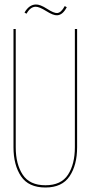

<svg xmlns="http://www.w3.org/2000/svg" viewBox="-20 -829 403 854"><path d="M268 -802 277 -797Q259 -762 234 -761Q217 -760 186 -779.5Q155 -799 139 -799Q115 -799 98 -768L89 -773Q109 -808 139 -809Q158 -810 189 -790Q220 -770 234 -771Q252 -772 268 -802ZM323 -700V-174Q323 -95 289.5 -45Q256 5 182 5Q107 5 73.5 -45Q40 -95 40 -174V-700H50V-174Q50 -99 81 -52Q112 -5 182 -5Q252 -5 282.5 -52Q313 -99 313 -174V-700Z"/></svg>

Font: Bebas Neue Thin
Style: Regular
Weight: 200
Designer: Ryoichi Tsunekawa
Foundry: Ryoichi Tsunekawa
Version: Version 1.003;PS 001.003;hotconv 1.0.70;makeotf.lib2.5.58329